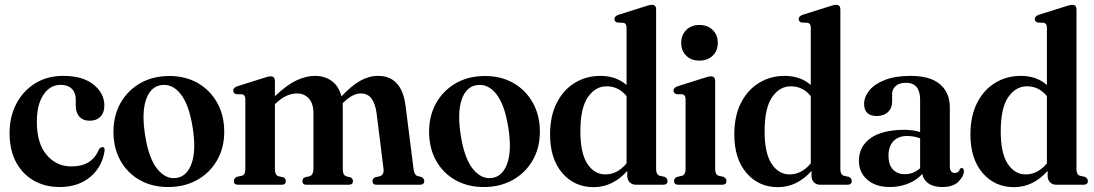

<svg xmlns="http://www.w3.org/2000/svg" viewBox="-20 -762 4514 792"><path d="M410.5 -327Q410.5 -297.5 394.2 -280.8Q378 -264 350.5 -264Q322.5 -264 307.5 -280.8Q292.5 -297.5 292.5 -327V-352Q292.5 -380 276 -396Q259.5 -412 230 -412Q186.5 -412 159.2 -371.2Q132 -330.5 132 -260Q132 -170 172.5 -122.8Q213 -75.5 274 -75.5Q360.5 -75.5 388 -146Q396 -155.5 403 -155.5Q412.5 -155 411.5 -141Q402.5 -75 353 -32.8Q303.5 9.5 225.5 9.5Q166 9.5 119.5 -17Q73 -43.5 46.2 -93.2Q19.5 -143 19.5 -213Q19.5 -280 47 -333.2Q74.5 -386.5 124.5 -417.8Q174.5 -449 241 -449Q321.5 -449 366 -413Q410.5 -377 410.5 -327Z M678.5 -448.5Q745.5 -448.5 796.2 -419.2Q847 -390 876 -338Q905 -286 905 -218Q905 -152.5 875.5 -101Q846 -49.5 793.8 -20Q741.5 9.5 673.5 9.5Q607 9.5 556 -19.5Q505 -48.5 476.5 -100Q448 -151.5 448 -219Q448 -285 477.2 -337Q506.5 -389 558.5 -418.8Q610.5 -448.5 678.5 -448.5ZM708 -28Q751.5 -34.5 770.5 -88Q789.5 -141.5 775 -234.5Q760 -330 725.5 -373.8Q691 -417.5 645 -411Q600.5 -404.5 582.2 -350.5Q564 -296.5 578.5 -204.5Q593 -110 628.2 -65.8Q663.5 -21.5 708 -28Z M1114 -428V-365Q1162 -411 1202.2 -430Q1242.5 -449 1278.5 -449Q1320 -449 1348.8 -427.8Q1377.5 -406.5 1388.5 -364.5Q1431 -409.5 1466.8 -429.2Q1502.5 -449 1539.5 -449Q1637.5 -449 1653 -325L1686 -64Q1689 -40 1702 -36L1718.5 -32Q1730 -25.5 1730 -15.5Q1730 0 1712.5 0H1532.5Q1516.5 0 1516.5 -15.5Q1516.5 -25 1527 -30.5L1546.5 -35Q1565 -40.5 1562 -66L1533.5 -294.5Q1528 -334.5 1512.5 -355.5Q1497 -376.5 1468 -376.5Q1434.5 -376.5 1397 -339.5L1393.5 -335.5Q1394 -326.5 1394 -316.5V-63.5Q1394 -39.5 1409 -34.5L1426 -30.5Q1436 -25 1436 -15.5Q1436 0 1419 0H1243.5Q1227.5 0 1227.5 -15.5Q1227.5 -25.5 1237.5 -30.5L1257 -35Q1273 -40 1273 -66.5V-294.5Q1273 -334.5 1254.2 -355.5Q1235.5 -376.5 1205 -376.5Q1161 -376.5 1118.5 -336.5L1114 -332V-64Q1114 -40 1128.5 -35L1149 -30.5Q1159 -25.5 1159 -15.5Q1159 0 1142.5 0H962Q944.5 0 944.5 -15.5Q944.5 -26 956.5 -32.5L977.5 -37Q992 -41 992 -63V-352.5Q992 -369.5 980 -373L953 -373.5Q942 -378 942 -388Q942 -400 958.5 -406L1066.5 -440Q1078 -444 1084.5 -445.5Q1091 -447 1096.5 -447Q1114 -447 1114 -428Z M1980.5 -448.5Q2047.5 -448.5 2098.2 -419.2Q2149 -390 2178 -338Q2207 -286 2207 -218Q2207 -152.5 2177.5 -101Q2148 -49.5 2095.8 -20Q2043.5 9.5 1975.5 9.5Q1909 9.5 1858 -19.5Q1807 -48.5 1778.5 -100Q1750 -151.5 1750 -219Q1750 -285 1779.2 -337Q1808.5 -389 1860.5 -418.8Q1912.5 -448.5 1980.5 -448.5ZM2010 -28Q2053.5 -34.5 2072.5 -88Q2091.5 -141.5 2077 -234.5Q2062 -330 2027.5 -373.8Q1993 -417.5 1947 -411Q1902.5 -404.5 1884.2 -350.5Q1866 -296.5 1880.5 -204.5Q1895 -110 1930.2 -65.8Q1965.5 -21.5 2010 -28Z M2249 -207.5Q2249 -283.5 2276.5 -337.5Q2304 -391.5 2351 -420.2Q2398 -449 2457 -449Q2521.5 -449 2564.5 -411.5V-648Q2564.5 -664.5 2552.5 -668L2526.5 -669Q2514.5 -673 2514.5 -683.5Q2514.5 -695 2531 -701L2639 -735Q2651 -739 2657.2 -740.5Q2663.5 -742 2669.5 -742Q2686.5 -742 2686.5 -723.5V-64Q2686.5 -41.5 2701 -37L2721.5 -32.5Q2733.5 -26 2733.5 -15.5Q2733.5 0 2716 0H2603.5Q2587.5 0 2577.5 -10Q2567.5 -20 2567.5 -36.5V-57Q2507.5 10 2429 10Q2349.5 10 2299.2 -48.5Q2249 -107 2249 -207.5ZM2374 -220Q2374 -130 2403 -86.2Q2432 -42.5 2477 -42.5Q2526.5 -42.5 2564.5 -88V-365.5Q2532 -406 2482 -406Q2436 -406 2405 -361.2Q2374 -316.5 2374 -220Z M2865 -512Q2831 -512 2810.5 -532.5Q2790 -553 2790 -585Q2790 -617.5 2810.8 -638.2Q2831.5 -659 2865 -659Q2899 -659 2920 -638.2Q2941 -617.5 2941 -585.5Q2941 -553 2920 -532.5Q2899 -512 2865 -512ZM2930 -428V-64Q2930 -41.5 2944.5 -37L2965 -32.5Q2976.5 -26.5 2976.5 -15.5Q2976.5 0 2959.5 0H2777.5Q2760.5 0 2760.5 -15.5Q2760.5 -26.5 2772 -32L2793.5 -37Q2808 -41.5 2808 -64V-353Q2808 -369.5 2796 -373L2770 -373.5Q2758 -378 2758 -388.5Q2758 -399.5 2774.5 -406L2882.5 -440Q2894.5 -444 2900.8 -445.5Q2907 -447 2912.5 -447Q2930 -447 2930 -428Z M3009 -207.5Q3009 -283.5 3036.5 -337.5Q3064 -391.5 3111 -420.2Q3158 -449 3217 -449Q3281.5 -449 3324.5 -411.5V-648Q3324.5 -664.5 3312.5 -668L3286.5 -669Q3274.5 -673 3274.5 -683.5Q3274.5 -695 3291 -701L3399 -735Q3411 -739 3417.2 -740.5Q3423.5 -742 3429.5 -742Q3446.5 -742 3446.5 -723.5V-64Q3446.5 -41.5 3461 -37L3481.5 -32.5Q3493.5 -26 3493.5 -15.5Q3493.5 0 3476 0H3363.5Q3347.5 0 3337.5 -10Q3327.5 -20 3327.5 -36.5V-57Q3267.5 10 3189 10Q3109.5 10 3059.2 -48.5Q3009 -107 3009 -207.5ZM3134 -220Q3134 -130 3163 -86.2Q3192 -42.5 3237 -42.5Q3286.5 -42.5 3324.5 -88V-365.5Q3292 -406 3242 -406Q3196 -406 3165 -361.2Q3134 -316.5 3134 -220Z M3523 -99Q3523 -157.5 3571 -192Q3619 -226.5 3711.5 -226.5Q3730.5 -226.5 3746.2 -224Q3762 -221.5 3775.5 -217.5V-350Q3775.5 -420.5 3717 -420.5Q3689 -420.5 3674.5 -407Q3660 -393.5 3660 -375V-343.5Q3660 -316 3642.8 -299.8Q3625.5 -283.5 3596 -283.5Q3544.5 -283.5 3544.5 -334Q3544.5 -362.5 3566 -389Q3587.5 -415.5 3630.2 -432.2Q3673 -449 3736 -449Q3817 -449 3857.5 -414.5Q3898 -380 3898 -318.5V-77Q3898 -48.5 3918.5 -48.5Q3934.5 -48.5 3939.5 -64.5Q3942 -69 3946.5 -69Q3956 -69 3956 -56Q3956 -35.5 3934 -13Q3912 9.5 3866.5 9.5Q3831 9.5 3809.8 -5.5Q3788.5 -20.5 3784.5 -44.5Q3761 -18.5 3725.8 -4.5Q3690.5 9.5 3651 9.5Q3592.5 9.5 3557.8 -20.5Q3523 -50.5 3523 -99ZM3645 -119.5Q3645 -82 3663.5 -62.8Q3682 -43.5 3712 -43.5Q3748 -43.5 3775.5 -68V-191.5Q3750 -201 3721.5 -201Q3685.5 -201 3665.2 -179.5Q3645 -158 3645 -119.5Z M3983 -207.5Q3983 -283.5 4010.5 -337.5Q4038 -391.5 4085 -420.2Q4132 -449 4191 -449Q4255.5 -449 4298.5 -411.5V-648Q4298.5 -664.5 4286.5 -668L4260.5 -669Q4248.5 -673 4248.5 -683.5Q4248.5 -695 4265 -701L4373 -735Q4385 -739 4391.2 -740.5Q4397.5 -742 4403.5 -742Q4420.5 -742 4420.5 -723.5V-64Q4420.5 -41.5 4435 -37L4455.5 -32.5Q4467.5 -26 4467.5 -15.5Q4467.5 0 4450 0H4337.5Q4321.5 0 4311.5 -10Q4301.5 -20 4301.5 -36.5V-57Q4241.5 10 4163 10Q4083.5 10 4033.2 -48.5Q3983 -107 3983 -207.5ZM4108 -220Q4108 -130 4137 -86.2Q4166 -42.5 4211 -42.5Q4260.5 -42.5 4298.5 -88V-365.5Q4266 -406 4216 -406Q4170 -406 4139 -361.2Q4108 -316.5 4108 -220Z"/></svg>

Font: Fraunces 144pt S050 SemiBold
Style: Regular
Weight: 600
Version: Version 1.000; ttfautohint (v1.8.3)